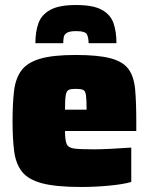

<svg xmlns="http://www.w3.org/2000/svg" viewBox="-20 -737 598 765"><path d="M303 8Q204 8 148.5 -6.5Q93 -21 68 -52.5Q43 -84 36.5 -134Q30 -184 30 -254Q30 -325 36 -375Q42 -425 65.5 -456.5Q89 -488 140 -503Q191 -518 281 -518Q372 -518 421.5 -504.5Q471 -491 492.5 -461Q514 -431 518.5 -380Q523 -329 523 -254V-215H239Q239 -179 245.5 -163.5Q252 -148 276.5 -145Q301 -142 354 -142Q379 -142 420.5 -144Q462 -146 503 -149V-12Q473 -3 416.5 2.5Q360 8 303 8ZM239 -300H325Q325 -341 322.5 -358Q320 -375 311 -379Q302 -383 281 -383Q263 -383 254 -379Q245 -375 242 -358Q239 -341 239 -300ZM283 -717Q352 -717 386.5 -697.5Q421 -678 432.5 -644Q444 -610 444 -565H333Q333 -585 327 -599Q321 -613 283 -613Q258 -613 247 -606.5Q236 -600 234 -589Q232 -578 232 -565H121Q121 -610 133 -644Q145 -678 180 -697.5Q215 -717 283 -717Z"/></svg>

Font: Saira Black
Style: Regular
Weight: 900
Designer: Hector Gatti with collaboration of the Omnibus-Type team
Foundry: Omnibus-Type
Version: Version 1.100; ttfautohint (v1.8.3)